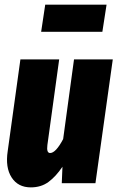

<svg xmlns="http://www.w3.org/2000/svg" viewBox="-20 -789 506 827"><path d="M420.9 -651.9H157.2L174.8 -769H439ZM112.8 18.1Q57.6 18.1 30 -24.7Q2.4 -67.4 13.2 -138.2L67.9 -533.2H234.9L184.1 -164.1Q179.7 -129.9 195.8 -129.9Q220.2 -129.9 252 -189.9L298.8 -533.2H465.8L391.1 0H246.1L249 -70.8Q220.7 -28.8 189 -5.4Q157.2 18.1 112.8 18.1Z"/></svg>

Font: Fira Sans Compressed ExtraBold
Style: Italic
Weight: 800
Width: 3
Italic angle: -8°
Designer: Carrois Corporate & Edenspiekermann AG
Foundry: Carrois Corporate GbR & Edenspiekermann AG
Version: Version 4.203;PS 004.203;hotconv 1.0.88;makeotf.lib2.5.64775